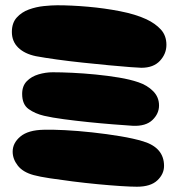

<svg xmlns="http://www.w3.org/2000/svg" viewBox="-20 -708 676 728"><path d="M516 -451Q508 -451 474.5 -453.5Q441 -456 393.5 -460.5Q346 -465 294 -470.5Q242 -476 195 -482.5Q148 -489 116 -495Q73 -504 49 -527.5Q25 -551 25 -587Q25 -621 43.5 -641.5Q62 -662 89.5 -672Q117 -682 146.5 -685Q176 -688 197 -688Q251 -688 313.5 -682.5Q376 -677 435 -665.5Q494 -654 535 -635Q569 -619 590 -596Q611 -573 611 -538Q611 -504 586.5 -477.5Q562 -451 516 -451ZM484 -231Q454 -233 409 -236.5Q364 -240 315.5 -245Q267 -250 222 -256Q177 -262 147 -269Q113 -277 88.5 -294.5Q64 -312 64 -352Q64 -382 81.5 -400Q99 -418 126 -426Q153 -434 180 -434Q212 -434 254.5 -432Q297 -430 342.5 -425.5Q388 -421 430.5 -414Q473 -407 505 -396Q538 -385 560.5 -362.5Q583 -340 583 -308Q583 -277 558 -253Q533 -229 484 -231ZM499 0Q477 0 438 -2.5Q399 -5 351.5 -9.5Q304 -14 256.5 -20Q209 -26 169.5 -32Q130 -38 108 -44Q67 -55 47.5 -80Q28 -105 28 -133Q28 -166 57.5 -190.5Q87 -215 146 -216Q177 -217 226 -214.5Q275 -212 330 -206Q385 -200 436 -191.5Q487 -183 523 -172Q602 -148 602 -79Q602 -48 576.5 -24Q551 0 499 0Z"/></svg>

Font: Cherry Bomb One
Style: Regular
Weight: 400
Designer: satsuyako
Foundry: satsuyako
Version: Version 4.100; ttfautohint (v1.8.3)